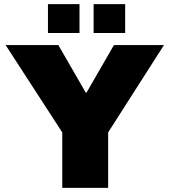

<svg xmlns="http://www.w3.org/2000/svg" viewBox="-20 -905 818 925"><path d="M280 0V-267L7 -688H261L393 -459H397L529 -688H770L501 -267V0ZM211 -746V-885H363V-746ZM431 -746V-885H583V-746Z"/></svg>

Font: Archivo SemiBold Black
Style: Regular
Weight: 900
Version: Version 2.001